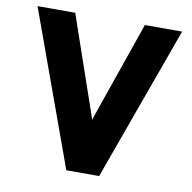

<svg xmlns="http://www.w3.org/2000/svg" viewBox="-79 -779 859 858"><g transform="rotate(10 351.0 -350.0)"><path d="M277 0 23 -700H194L344 -265Q350.5 -247.5 352 -241Q352 -244 359 -265L510 -700H679L426 0Z"/></g></svg>

Font: Overpass Black
Style: Regular
Weight: 900
Designer: Delve Withrington, Dave Bailey, Thomas Jockin
Foundry: Delve Fonts LLC
Version: Version 4.000; ttfautohint (v1.8.3)